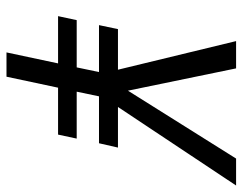

<svg xmlns="http://www.w3.org/2000/svg" viewBox="-96 -634 730 577"><g transform="rotate(90 268.5 -345.0)"><path d="M170 -155H28L40 -211H182L196 -278H55L67 -335H189L103 -690H185L252 -365L456 -690H537L301 -335H423L410 -278H269L255 -211H396L384 -155H243L210 0H137Z"/></g></svg>

Font: D-DIN
Style: DIN-Italic
Weight: 400
Italic angle: -12°
Designer: Charles Nix
Foundry: Datto Inc.
Version: Version 1.00